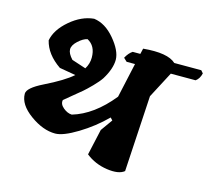

<svg xmlns="http://www.w3.org/2000/svg" viewBox="-105 -867 1108 995"><g transform="rotate(15 449.5 -370.0)"><path d="M240 -112Q174 -112 104.5 -162.5Q35 -213 35 -271Q35 -302 116 -342Q218 -392 263 -432L176 -447Q100 -499 83 -570Q94 -629 155 -681Q216 -733 282 -739Q343 -731 393.5 -671Q444 -611 445 -563Q445 -514 408 -454Q394 -433 367 -405.5Q340 -378 323.5 -364Q307 -350 275 -324Q243 -298 234 -290Q229 -268 251.5 -249Q274 -230 298 -229Q410 -262 506 -381L547 -567H502L484 -584Q499 -612 519 -625H560L567 -655Q698 -667 742 -625H887L899 -611Q892 -581 872 -567H739L665 -426L641 -18Q612 6 547 -3.5Q482 -13 433 -52L464 -191L509 -254L497 -267Q435 -205 358.5 -158.5Q282 -112 240 -112ZM322 -541Q322 -604 276 -628Q253 -623 227.5 -599.5Q202 -576 202 -554Q202 -532 228 -504L304 -479Q322 -508 322 -541Z"/></g></svg>

Font: Tillana
Style: Bold
Weight: 700
Designer: Lipi Raval (Devanagari, Latin), Jonny Pinhorn (Latin)
Foundry: Indian Type Foundry
Version: Version 2.002;PS 1.0;hotconv 1.0.79;makeotf.lib2.5.61930; tt